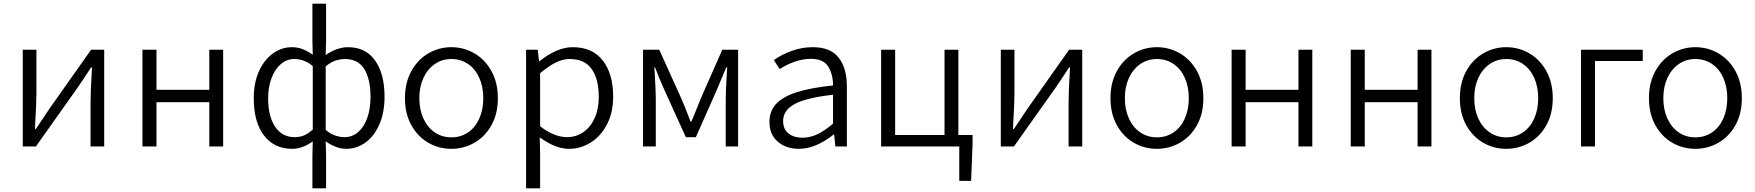

<svg xmlns="http://www.w3.org/2000/svg" viewBox="-20 -804 9632 1054"><path d="M105 -531H180V-294Q180 -239 173 -123L172 -96H177Q234 -182 254 -211L480 -531H552V0H477V-236Q477 -303 485 -434H480Q434 -363 404 -320L177 0H105Z M762 -531H839V-311H1129V-531H1205V0H1129V-243H839V0H762Z M1695 52 1697 -28Q1641 13 1583 13Q1486 13 1429.5 -60Q1373 -133 1373 -265Q1373 -349 1401.5 -412.5Q1430 -476 1478 -510.5Q1526 -545 1583 -545Q1613 -545 1639.5 -535Q1666 -525 1697 -504L1695 -583V-784H1770V-583L1768 -502Q1796 -522 1828 -533.5Q1860 -545 1890 -545Q1987 -545 2039 -472Q2091 -399 2091 -273Q2091 -186 2062.5 -121Q2034 -56 1986 -21.5Q1938 13 1880 13Q1827 13 1768 -28L1770 52V230H1695ZM1697 -93V-441Q1652 -480 1594 -480Q1554 -480 1521.5 -452Q1489 -424 1470.5 -375Q1452 -326 1452 -265Q1452 -165 1490.5 -108Q1529 -51 1598 -51Q1625 -51 1648.5 -60.5Q1672 -70 1697 -93ZM2014 -272Q2014 -369 1980 -424.5Q1946 -480 1874 -480Q1847 -480 1821 -471Q1795 -462 1768 -440V-91Q1793 -69 1820 -60Q1847 -51 1871 -51Q1913 -51 1945.5 -78.5Q1978 -106 1996 -156Q2014 -206 2014 -272Z M2203 -265Q2203 -350 2238 -413.5Q2273 -477 2331.5 -511Q2390 -545 2458 -545Q2526 -545 2584.5 -511Q2643 -477 2678 -413.5Q2713 -350 2713 -265Q2713 -180 2678 -117Q2643 -54 2584.5 -20.5Q2526 13 2458 13Q2389 13 2331 -20.5Q2273 -54 2238 -117Q2203 -180 2203 -265ZM2633 -265Q2633 -328 2611 -377Q2589 -426 2549 -453Q2509 -480 2458 -480Q2407 -480 2367 -452.5Q2327 -425 2304.5 -376.5Q2282 -328 2282 -265Q2282 -202 2304.5 -153Q2327 -104 2367 -77Q2407 -50 2458 -50Q2509 -50 2549 -77Q2589 -104 2611 -153Q2633 -202 2633 -265Z M2868 -531H2932L2939 -468H2942Q3038 -545 3124 -545Q3232 -545 3289 -472Q3346 -399 3346 -273Q3346 -187 3312.5 -122Q3279 -57 3223.5 -22Q3168 13 3103 13Q3029 13 2943 -50L2945 45V230H2868ZM3267 -272Q3267 -369 3228.5 -424.5Q3190 -480 3107 -480Q3070 -480 3030.5 -460.5Q2991 -441 2945 -402V-111Q2983 -81 3021 -66Q3059 -51 3092 -51Q3142 -51 3182 -78.5Q3222 -106 3244.5 -156Q3267 -206 3267 -272Z M3510 -531H3599L3718 -268Q3744 -209 3771 -136H3775L3796 -186L3829 -268L3945 -531H4032V0H3964V-260Q3964 -307 3970 -405L3972 -434H3967L3916 -313L3800 -51H3745L3626 -313Q3597 -378 3576 -434H3572L3574 -405Q3580 -307 3580 -260V0H3510Z M4204 -135Q4204 -194 4240.5 -233.5Q4277 -273 4353 -297.5Q4429 -322 4553 -335Q4553 -395 4527 -438Q4501 -481 4431 -481Q4350 -481 4260 -425L4228 -474Q4271 -505 4327 -525Q4383 -545 4442 -545Q4539 -545 4584 -487.5Q4629 -430 4629 -330V0H4566L4559 -66H4557Q4457 13 4366 13Q4296 13 4250 -26Q4204 -65 4204 -135ZM4553 -125V-284Q4404 -267 4341.5 -232.5Q4279 -198 4279 -140Q4279 -94 4309 -71Q4339 -48 4385 -48Q4427 -48 4466 -66.5Q4505 -85 4553 -125Z M5246 0H4817V-531H4894V-63H5165V-531H5241V-63H5319V-15L5311 189H5246Z M5474 -531H5549V-294Q5549 -239 5542 -123L5541 -96H5546Q5603 -182 5623 -211L5849 -531H5921V0H5846V-236Q5846 -303 5854 -434H5849Q5803 -363 5773 -320L5546 0H5474Z M6076 -265Q6076 -350 6111 -413.5Q6146 -477 6204.5 -511Q6263 -545 6331 -545Q6399 -545 6457.5 -511Q6516 -477 6551 -413.5Q6586 -350 6586 -265Q6586 -180 6551 -117Q6516 -54 6457.5 -20.5Q6399 13 6331 13Q6262 13 6204 -20.5Q6146 -54 6111 -117Q6076 -180 6076 -265ZM6506 -265Q6506 -328 6484 -377Q6462 -426 6422 -453Q6382 -480 6331 -480Q6280 -480 6240 -452.5Q6200 -425 6177.5 -376.5Q6155 -328 6155 -265Q6155 -202 6177.5 -153Q6200 -104 6240 -77Q6280 -50 6331 -50Q6382 -50 6422 -77Q6462 -104 6484 -153Q6506 -202 6506 -265Z M6741 -531H6818V-311H7108V-531H7184V0H7108V-243H6818V0H6741Z M7395 -531H7472V-311H7762V-531H7838V0H7762V-243H7472V0H7395Z M7994 -265Q7994 -350 8029 -413.5Q8064 -477 8122.5 -511Q8181 -545 8249 -545Q8317 -545 8375.5 -511Q8434 -477 8469 -413.5Q8504 -350 8504 -265Q8504 -180 8469 -117Q8434 -54 8375.5 -20.5Q8317 13 8249 13Q8180 13 8122 -20.5Q8064 -54 8029 -117Q7994 -180 7994 -265ZM8424 -265Q8424 -328 8402 -377Q8380 -426 8340 -453Q8300 -480 8249 -480Q8198 -480 8158 -452.5Q8118 -425 8095.5 -376.5Q8073 -328 8073 -265Q8073 -202 8095.5 -153Q8118 -104 8158 -77Q8198 -50 8249 -50Q8300 -50 8340 -77Q8380 -104 8402 -153Q8424 -202 8424 -265Z M8659 -531H8998V-469H8736V0H8659Z M9032 -265Q9032 -350 9067 -413.5Q9102 -477 9160.5 -511Q9219 -545 9287 -545Q9355 -545 9413.5 -511Q9472 -477 9507 -413.5Q9542 -350 9542 -265Q9542 -180 9507 -117Q9472 -54 9413.5 -20.5Q9355 13 9287 13Q9218 13 9160 -20.5Q9102 -54 9067 -117Q9032 -180 9032 -265ZM9462 -265Q9462 -328 9440 -377Q9418 -426 9378 -453Q9338 -480 9287 -480Q9236 -480 9196 -452.5Q9156 -425 9133.5 -376.5Q9111 -328 9111 -265Q9111 -202 9133.5 -153Q9156 -104 9196 -77Q9236 -50 9287 -50Q9338 -50 9378 -77Q9418 -104 9440 -153Q9462 -202 9462 -265Z"/></svg>

Font: Nebula Sans Book
Style: Regular
Weight: 400
Designer: Paul D. Hunt for Adobe (as Source Sans)
Foundry: Nebula Entertainment & Broadcasting LLC
Version: Version 1.010